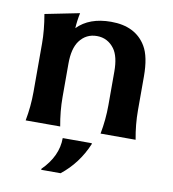

<svg xmlns="http://www.w3.org/2000/svg" viewBox="-86 -638 847 938"><g transform="rotate(10 337.0 -168.5)"><path d="M402.3 53.7V58.6Q359.9 159.2 277.3 224.6H181.2V219.7Q257.8 143.6 257.8 53.7ZM64.5 0Q78.1 -71.8 78.1 -143.6V-383.8Q78.1 -449.7 64.5 -527.8L235.4 -562Q227.1 -522.9 225.1 -485.8Q284.7 -546.9 392.6 -546.9Q514.6 -546.9 566.4 -459.5Q596.2 -409.7 596.2 -311.5V-143.6Q596.2 -73.2 609.9 0H436Q449.7 -71.8 449.7 -143.6V-309.6Q449.7 -385.3 422.9 -421.9Q389.6 -466.3 336.4 -466.3Q282.7 -466.3 250.5 -422.9Q222.2 -384.3 222.2 -309.6V-143.6Q222.2 -73.2 235.8 0Z"/></g></svg>

Font: Classica
Style: Bold
Weight: 700
Designer: Wojciech Kalinowski "wmk69" (wmk69@o2.pl)
Foundry: Wojciech Kalinowski "wmk69" (wmk69@o2.pl)
Version: Version 2.1.1; 2021-05-14